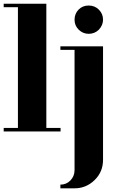

<svg xmlns="http://www.w3.org/2000/svg" viewBox="-20 -712 654 1040"><path d="M307.1 288.1Q338.9 288.1 360.8 266.1Q383.3 243.2 383.8 210.9V-441.9H307.1V-460.9H538.1V153.8Q538.1 218.8 492.7 263.2Q446.8 308.1 383.8 308.1H307.1ZM383.8 -605Q383.8 -637.7 405.8 -660.2Q427.7 -682.1 460.4 -682.1Q493.2 -682.1 515.6 -659.7Q538.1 -637.2 538.1 -605.5Q538.1 -575.2 515.1 -550.8Q492.2 -528.8 460.4 -528.8Q429.7 -528.8 406.7 -550.8Q383.8 -572.8 383.8 -605ZM0 0V-19H77.1V-672.9H0V-691.9H231V-19H308.1V0Z"/></svg>

Font: Hjet
Style: Regular
Weight: 400
Designer: T. Christopher White
Version: Version 1.2